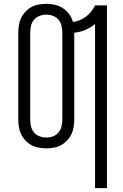

<svg xmlns="http://www.w3.org/2000/svg" viewBox="-20 -763 640 998"><path d="M474 215V-638Q451 -619 423.5 -607.5Q396 -596 366 -593V-143Q366 -123 363 -103.5Q360 -84 351.5 -66Q343 -48 329 -33Q315 -18 297.5 -8.5Q280 1 260.5 4.5Q241 8 221 8Q201 8 181 4.5Q161 1 143.5 -8.5Q126 -18 112 -33Q98 -48 89.5 -66Q81 -84 78 -103.5Q75 -123 75 -143V-592Q75 -612 78 -631.5Q81 -651 89.5 -669Q98 -687 112 -702Q126 -717 143.5 -726.5Q161 -736 181 -739.5Q201 -743 221 -743Q243 -743 265.5 -738Q288 -733 307 -720.5Q326 -708 339.5 -689.5Q353 -671 359 -649Q378 -651 395.5 -658.5Q413 -666 427.5 -677Q442 -688 454 -703Q466 -718 474 -735H536V215ZM221 -48Q239 -48 256 -54.5Q273 -61 284.5 -75Q296 -89 300 -107Q304 -125 304 -143V-592Q304 -610 300 -628Q296 -646 284.5 -660Q273 -674 256 -680.5Q239 -687 221 -687Q203 -687 185.5 -680.5Q168 -674 156.5 -660Q145 -646 141 -628Q137 -610 137 -592V-143Q137 -125 141 -107Q145 -89 156.5 -75Q168 -61 185.5 -54.5Q203 -48 221 -48Z"/></svg>

Font: Iosevka Light Extended
Style: Regular
Weight: 300
Width: 7
Monospace: yes
Designer: Belleve Invis
Foundry: Belleve Invis
Version: Version 32.5.0; ttfautohint (v1.8.4)